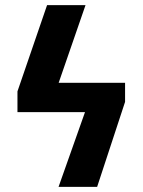

<svg xmlns="http://www.w3.org/2000/svg" viewBox="-20 -731 558 751"><path d="M359.9 0H209L312.5 -292.5H48.3V-373.5L164.1 -710.9H314.5L209.5 -407.2H469.2V-332.5Z"/></svg>

Font: Roboto Condensed
Style: Bold
Weight: 700
Designer: Google
Version: Version 2.134; 2016